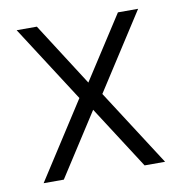

<svg xmlns="http://www.w3.org/2000/svg" viewBox="-63 -559 585 618"><g transform="rotate(-10 229.5 -250.0)"><path d="M31 -500H97L229 -294L362 -500H428L267 -250L428 0H361L229 -205L97 0H31L192 -250Z"/></g></svg>

Font: TitilliumText22L Lt
Style: Thin
Weight: 300
Designer: Campivisivi
Foundry: Campivisivi
Version: 1.000